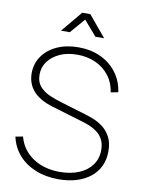

<svg xmlns="http://www.w3.org/2000/svg" viewBox="-101 -997 790 1079"><g transform="rotate(10 294.5 -457.5)"><path d="M309 15Q236 15 177.8 -8.8Q119.5 -32.5 81.2 -76Q43 -119.5 30 -179L72 -187Q91.5 -113 155 -70Q218.5 -27 309 -27Q372 -27 419 -47Q466 -67 492 -103.2Q518 -139.5 518 -188Q518 -224.5 504.5 -249Q491 -273.5 470.2 -288.8Q449.5 -304 427 -313Q404.5 -322 387 -327L207 -381Q168 -392.5 139.8 -409Q111.5 -425.5 93.5 -446.5Q75.5 -467.5 66.8 -492.5Q58 -517.5 58 -546Q58 -601 87.8 -643.8Q117.5 -686.5 170.5 -710.8Q223.5 -735 293 -735Q363.5 -735 419.5 -709Q475.5 -683 511.2 -635.8Q547 -588.5 556 -525L514 -517Q507 -569.5 477 -609.2Q447 -649 399.5 -671Q352 -693 293 -693Q236.5 -693 193.8 -673.5Q151 -654 127 -621Q103 -588 103 -547Q103 -504 126.2 -478.2Q149.5 -452.5 183 -438.2Q216.5 -424 247 -415L396 -370Q415 -364.5 442.5 -353.8Q470 -343 496.8 -323Q523.5 -303 541.2 -270.2Q559 -237.5 559 -188Q559 -141.5 541.5 -104Q524 -66.5 491 -40Q458 -13.5 412 0.8Q366 15 309 15ZM229 -810H179L279 -930H325L425 -810H375L302 -895Z"/></g></svg>

Font: Manrope Variable Light
Style: Regular
Weight: 200
Designer: Mikhail Sharanda
Foundry: Mikhail Sharanda
Version: Version 4.505